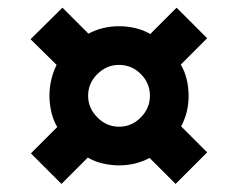

<svg xmlns="http://www.w3.org/2000/svg" viewBox="-20 -583 610 492"><path d="M137.5 -111.7 59.2 -190 126.7 -257.5Q116.7 -274.2 111.7 -295.4Q106.7 -316.7 106.7 -337.5Q106.7 -379.2 125 -416.7L58.3 -482.5L140 -563.3L206.7 -496.7Q242.5 -515.8 285 -515.8Q306.7 -515.8 327.5 -510.8Q348.3 -505.8 365 -495.8L432.5 -563.3L510.8 -485L443.3 -417.5Q453.3 -400.8 458.3 -380Q463.3 -359.2 463.3 -337.5Q463.3 -295 444.2 -259.2L510.8 -192.5L430 -111.7L363.3 -178.3Q327.5 -159.2 285 -159.2Q264.2 -159.2 242.9 -164.2Q221.7 -169.2 205 -179.2ZM285 -258.3Q317.5 -258.3 340.8 -282.1Q364.2 -305.8 364.2 -337.5Q364.2 -370 340.8 -393.3Q317.5 -416.7 285 -416.7Q253.3 -416.7 229.6 -393.3Q205.8 -370 205.8 -337.5Q205.8 -305.8 229.6 -282.1Q253.3 -258.3 285 -258.3Z"/></svg>

Font: Funnel Display
Style: Bold
Weight: 700
Designer: NORD ID, Kristian Moeller
Foundry: Dicotype
Version: Version 1.000